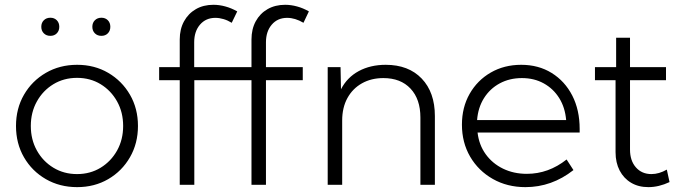

<svg xmlns="http://www.w3.org/2000/svg" viewBox="-20 -767 2836 797"><path d="M300.3 9.8Q228 9.8 170.4 -23.4Q112.8 -56.6 79.6 -114Q46.4 -171.4 46.4 -244.1Q46.4 -316.4 79.6 -373.8Q112.8 -431.2 170.4 -464.6Q228 -498 300.3 -498Q372.1 -498 429.2 -464.6Q486.3 -431.2 519.5 -373.8Q552.7 -316.4 552.7 -244.1Q552.7 -171.9 519.5 -114.3Q486.3 -56.6 429.2 -23.4Q372.1 9.8 300.3 9.8ZM299.8 -44.4Q354.5 -44.4 397.7 -70.8Q440.9 -97.2 466.1 -142.3Q491.2 -187.5 491.2 -244.1Q491.2 -300.8 466.1 -345.9Q440.9 -391.1 397.7 -417.5Q354.5 -443.8 299.8 -443.8Q245.1 -443.8 201.7 -417.5Q158.2 -391.1 133.1 -345.9Q107.9 -300.8 107.9 -244.1Q107.9 -187.5 133.1 -142.3Q158.2 -97.2 201.7 -70.8Q245.1 -44.4 299.8 -44.4ZM400.9 -618.2Q384.3 -618.2 373.8 -628.7Q363.3 -639.2 363.3 -655.8Q363.3 -672.4 373.8 -682.9Q384.3 -693.4 400.9 -693.4Q417.5 -693.4 427.7 -682.9Q438 -672.4 438 -655.8Q438 -639.2 427.7 -628.7Q417.5 -618.2 400.9 -618.2ZM189 -618.2Q172.4 -618.2 161.9 -628.7Q151.4 -639.2 151.4 -655.8Q151.4 -672.4 161.9 -682.9Q172.4 -693.4 189 -693.4Q205.6 -693.4 215.8 -682.9Q226.1 -672.4 226.1 -655.8Q226.1 -639.2 215.8 -628.7Q205.6 -618.2 189 -618.2Z M786.6 0H726.1V-434.1H640.6V-488.3H726.1V-603Q726.1 -646 743.9 -678.5Q761.7 -710.9 793 -729Q824.2 -747.1 865.7 -747.1Q890.6 -747.1 915.5 -740.2Q940.4 -733.4 964.8 -719.7L941.9 -672.4Q925.3 -682.6 908 -687.7Q890.6 -692.9 874 -692.9Q834.5 -692.9 810.3 -664.8Q786.1 -636.7 786.1 -591.3V-488.3H1023.9V-603Q1023.9 -646 1041.5 -678.5Q1059.1 -710.9 1090.6 -729Q1122.1 -747.1 1163.6 -747.1Q1188 -747.1 1213.1 -740.2Q1238.3 -733.4 1262.2 -719.7L1239.7 -672.4Q1205.1 -692.9 1171.9 -692.9Q1132.3 -692.9 1108.2 -664.8Q1084 -636.7 1084 -591.3V-488.3H1236.8V-434.1H1084V0H1023.9V-434.1H786.6Z M1785.2 0H1725.1V-279.3Q1725.1 -355.5 1684.1 -399.2Q1643.1 -442.9 1571.3 -442.9Q1521 -442.9 1482.4 -421.1Q1443.8 -399.4 1422.1 -359.9Q1400.4 -320.3 1400.4 -266.6V0H1340.3V-488.3H1393.6L1395.5 -396.5Q1420.9 -445.8 1469.2 -471.9Q1517.6 -498 1581.1 -498Q1675.8 -498 1730.5 -440.9Q1785.2 -383.8 1785.2 -285.2Z M2360.4 -61Q2270.5 9.8 2161.1 9.8Q2085.4 9.8 2025.6 -24.2Q1965.8 -58.1 1931.6 -116.7Q1897.5 -175.3 1897.5 -249.5Q1897.5 -321.3 1929.4 -377.4Q1961.4 -433.6 2017.1 -465.8Q2072.8 -498 2143.6 -498Q2215.3 -498 2270 -464.1Q2324.7 -430.2 2355.5 -370.4Q2386.2 -310.5 2386.2 -231.9V-216.8H1962.4Q1968.3 -165.5 1996.1 -127Q2023.9 -88.4 2068.1 -66.9Q2112.3 -45.4 2167 -45.4Q2256.8 -45.4 2332 -105ZM1960.4 -268.6H2330.1Q2325.7 -320.8 2301.3 -359.9Q2276.9 -398.9 2237.1 -420.9Q2197.3 -442.9 2146.5 -442.9Q2095.2 -442.9 2054.4 -420.9Q2013.7 -398.9 1989 -359.6Q1964.4 -320.3 1960.4 -268.6Z M2759.3 -11.2Q2714.8 9.8 2671.4 9.8Q2630.4 9.8 2599.9 -8.3Q2569.3 -26.4 2552.2 -59.1Q2535.2 -91.8 2535.2 -135.3V-434.1H2449.7V-488.3H2537.6V-610.4H2595.2V-488.3H2744.6V-434.1H2595.2V-146Q2595.2 -100.1 2619.6 -72.3Q2644 -44.4 2684.1 -44.4Q2715.8 -44.4 2748 -63Z"/></svg>

Font: Kumbh Sans Light
Style: Regular
Weight: 300
Version: Version 1.004